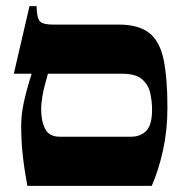

<svg xmlns="http://www.w3.org/2000/svg" viewBox="-20 -605 580 625"><path d="M366 -525Q431 -525 465.5 -498Q500 -471 512.5 -411.5Q525 -352 525 -255Q525 -182 511 -117.5Q497 -53 474 0H69Q59 -54 54 -100Q49 -146 49 -197Q49 -232 57.5 -271.5Q66 -311 83 -365H25L76 -585H99Q100 -545 110.5 -535Q121 -525 151 -525ZM174 -160H407Q437 -160 456 -179Q475 -198 475 -248Q475 -275 469 -302Q463 -329 442.5 -347Q422 -365 377 -365H136Q123 -320 118.5 -294.5Q114 -269 114 -248Q114 -211 127 -185.5Q140 -160 174 -160Z"/></svg>

Font: Bona Nova
Style: Bold
Weight: 700
Designer: Mateusz Machalski
Foundry: Capitalics
Version: Version 4.001; ttfautohint (v1.8.3)